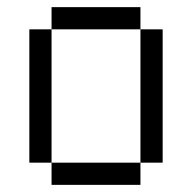

<svg xmlns="http://www.w3.org/2000/svg" viewBox="-20 -520 540 540"><path d="M125 -62.5V0H375V-62.5ZM125 -62.5Q125 -62.5 125 -437.5H62.5Q62.5 -437.5 62.5 -62.5ZM375 -62.5H437.5Q437.5 -62.5 437.5 -437.5H375Q375 -437.5 375 -62.5ZM125 -437.5H375V-500H125Z"/></svg>

Font: Unifont
Style: Regular
Weight: 500
Version: Version 13.0.05